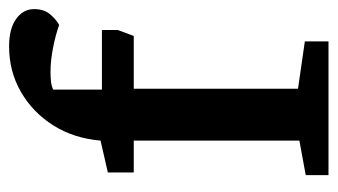

<svg xmlns="http://www.w3.org/2000/svg" viewBox="-180 -562 742 422"><g transform="rotate(-90 191.0 -351.0)"><path d="M17 0V-50L93 -64V-428H23V-485L93 -501Q98 -560 126.5 -605Q155 -650 200 -676Q245 -702 300 -702Q339 -702 360.5 -686.5Q382 -671 382 -647Q382 -624 369 -610Q356 -596 347 -592Q325 -600 296.5 -605.5Q268 -611 244 -611Q234 -611 223.5 -610Q213 -609 205 -605V-498H336V-463L323 -428H207V-67L311 -52V0Z"/></g></svg>

Font: Faustina Light SemiBold
Style: Regular
Weight: 600
Version: Version 1.200